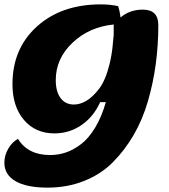

<svg xmlns="http://www.w3.org/2000/svg" viewBox="-49 -620 771 878"><path d="M200 -10Q113 -10 60.5 -71.5Q8 -133 8 -235Q8 -398 120 -499Q232 -600 412 -600Q454 -600 491 -592Q499 -569 502 -540Q544 -576 604 -576Q675 -576 675 -505Q675 -415 663.5 -328.5Q652 -242 627.5 -157.5Q603 -73 562 -2.5Q521 68 466.5 122.5Q412 177 335.5 207.5Q259 238 168 238Q73 238 22 208.5Q-29 179 -29 124Q-29 91 -11.5 60.5Q6 30 33 15Q79 89 180 89Q218 89 253 77Q288 65 322.5 38.5Q357 12 386.5 -37Q416 -86 435 -153H409Q379 -86 323.5 -48Q268 -10 200 -10ZM471 -508V-420Q473 -462 471 -508ZM206 -254Q206 -201 228 -171.5Q250 -142 289 -142Q317 -142 346 -159Q375 -176 404.5 -214.5Q434 -253 452.5 -329Q471 -405 471 -508Q359 -497 282.5 -424.5Q206 -352 206 -254Z"/></svg>

Font: Lemonada
Style: Bold
Weight: 700
Designer: Mohamed Gaber (Arabic), Eduardo Tunni (Latin)
Foundry: Kief Type Foundry
Version: Version 4.004